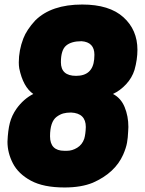

<svg xmlns="http://www.w3.org/2000/svg" viewBox="-20 -814 640 848"><path d="M265 14Q172 14 116.5 -16Q61 -46 37 -92.5Q13 -139 13 -188Q15 -238 23.5 -271Q32 -304 53 -334Q84 -377 127 -399Q82 -430 65 -512Q63 -525 63 -538Q63 -592 83 -644Q98 -683 136 -724Q207 -794 343 -794Q463 -794 525 -738Q587 -682 587 -594Q587 -551 574 -505Q563 -470 537 -442Q511 -414 479 -399Q514 -381 530.5 -341Q547 -301 547 -253L546 -233Q545 -206 541 -183.5Q537 -161 524 -131Q488 -50 390 -7Q339 14 265 14ZM276 -148Q299 -148 321 -161.5Q343 -175 352 -201Q358 -221 359 -253Q359 -314 294 -317Q274 -317 259.5 -313Q245 -309 230 -298Q201 -276 201 -212Q201 -148 264 -148ZM316 -479Q389 -479 396 -552L397 -572Q397 -628 340 -632Q295 -632 272 -612.5Q249 -593 249 -539Q249 -479 316 -479Z"/></svg>

Font: Tanohe Sans ExtraBold
Style: Italic
Weight: 800
Designer: Village Type and Design LLC & Cristiano Sobral
Foundry: Cooper Hewitt Smithsonian Design Museum
Version: Version 1.00;September 29, 2021;FontCreator 13.0.0.2655 64-b